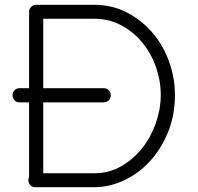

<svg xmlns="http://www.w3.org/2000/svg" viewBox="-20 -779 824 799"><path d="M101 -353H61Q49 -353 40.5 -361.5Q32 -370 32 -383Q32 -395 40.5 -403.5Q49 -412 61 -412H101V-730Q101 -742 109.5 -750.5Q118 -759 131 -759H372Q447 -759 509 -726.5Q571 -694 615.5 -641.5Q660 -589 684 -521.5Q708 -454 708 -384Q708 -298 678.5 -227Q649 -156 601.5 -105.5Q554 -55 494 -27.5Q434 0 373 0H127Q109 0 101 -16Q95 -30 101 -42ZM441 -383Q441 -370 432.5 -361.5Q424 -353 412 -353H160V-58H373Q434 -58 485 -87.5Q536 -117 572.5 -163.5Q609 -210 629 -268Q649 -326 649 -384Q649 -443 629 -500Q609 -557 572.5 -601.5Q536 -646 485 -673.5Q434 -701 372 -701H160V-412H412Q424 -412 432.5 -403.5Q441 -395 441 -383Z"/></svg>

Font: Hanken Light
Style: Light
Weight: 300
Designer: Alfredo Marco Pradil
Foundry: Hanken Design Co.
Version: Version 2.06 2014